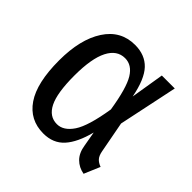

<svg xmlns="http://www.w3.org/2000/svg" viewBox="-144 -678 829 829"><g transform="rotate(45 270.5 -263.5)"><path d="M384 -374 409 -527H488L431 -256L458 -113Q462 -91 472 -79.5Q482 -68 501 -61L470 12Q437 6 415 -16Q393 -38 387 -77L375 -145Q355 -67 319.5 -27.5Q284 12 224 12Q141 12 95 -55.5Q49 -123 49 -260Q49 -388 98 -463.5Q147 -539 234 -539Q295 -539 331 -501Q367 -463 384 -374ZM142 -260Q142 -154 166 -106Q190 -58 237 -58Q277 -58 307.5 -103.5Q338 -149 357 -268Q339 -381 312.5 -424.5Q286 -468 244 -468Q195 -468 168.5 -416Q142 -364 142 -260Z"/></g></svg>

Font: Fira Sans Condensed
Style: Regular
Weight: 400
Width: 3
Designer: bBox Type GmbH & Carrois Corporate GbR & Edenspiekermann AG
Foundry: bBox Type GmbH & Carrois Corporate GbR & Edenspiekermann AG
Version: Version 4.301